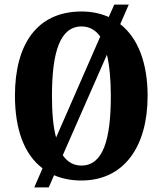

<svg xmlns="http://www.w3.org/2000/svg" viewBox="-20 -775 707 835"><path d="M165 -43 129 40H192L215 -13C250 2 289 10 334 10C519 10 622 -137 622 -358C622 -499 581 -609 503 -670L540 -755H477L453 -701C419 -716 380 -725 335 -725C139 -725 45 -580 45 -359C45 -215 84 -104 165 -43ZM416 -616 224 -177C211 -224 206 -286 206 -358C206 -549 241 -660 335 -660C369 -660 396 -644 416 -616ZM334 -55C299 -55 273 -71 253 -100L445 -537C456 -491 462 -430 462 -358C462 -167 428 -55 334 -55Z"/></svg>

Font: Noto Serif Thai ExtraCondensed ExtraBold
Style: Regular
Weight: 800
Width: 2
Designer: Monotype Design Team
Foundry: Monotype Imaging Inc.
Version: Version 2.002